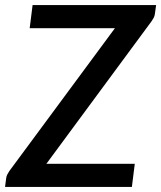

<svg xmlns="http://www.w3.org/2000/svg" viewBox="-36 -740 638 760"><path d="M577 -684.5Q576 -676.5 572.5 -669.8Q569 -663 564 -656L147.5 -91.5H497.5L486 0H-16L-11.5 -35Q-10.5 -43 -7 -49.5Q-3.5 -56 1 -63L419 -628.5H81.5L93 -720H582Z"/></svg>

Font: Lato SemiBold
Style: Italic
Weight: 600
Italic angle: -7°
Designer: Lukasz Dziedzic with Adam Twardoch and Botio Nikoltchev
Foundry: tyPoland Lukasz Dziedzic
Version: Version 2.015; 2015-08-06; http://www.latofonts.com/